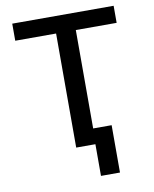

<svg xmlns="http://www.w3.org/2000/svg" viewBox="-97 -801 844 1049"><g transform="rotate(-10 325.5 -276.5)"><path d="M43.9 -632.8Q43.9 -656.2 43.9 -727.5Q184.6 -727.5 606.4 -727.5Q606.4 -704.1 606.4 -632.8Q549.8 -632.8 379.9 -632.8Q379.9 -474.6 379.9 0Q352.5 0 270.5 0Q270.5 -158.2 270.5 -632.8Q213.9 -632.8 43.9 -632.8ZM482.4 -86.9Q482.4 -21.5 482.4 175.8Q456.1 175.8 377 175.8Q377 110.4 377 -86.9Q403.3 -86.9 482.4 -86.9Z"/></g></svg>

Font: DeepSea
Style: Medium
Weight: 500
Designer: Stem
Version: Version 3.019;git-0a5106e0b